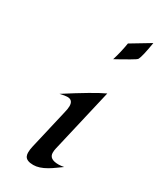

<svg xmlns="http://www.w3.org/2000/svg" viewBox="-211 -895 804 971"><g transform="rotate(30 190.5 -410.0)"><path d="M380.9 -828.6Q366.7 -742.2 356 -722.7Q353 -716.8 322.5 -699.5Q292 -682.1 280.3 -675.3Q254.4 -660.6 245.6 -656.2Q261.7 -707.5 270.5 -762.2ZM173.3 -339.8Q173.3 -375.5 141.6 -375.5Q127 -375.5 98.1 -368.7Q245.1 -462.9 306.6 -491.2L226.6 -146.5Q223.6 -133.8 220.5 -120.6Q217.3 -107.4 217.3 -94.2Q217.3 -56.6 272 -56.6Q285.6 -56.6 303.7 -60.1Q288.1 -49.3 271.5 -37.1Q254.9 -24.9 237.3 -14.6Q196.3 9.3 162.6 9.3Q122.6 9.3 112.8 -12.2Q108.9 -21 108.9 -32.2Q108.9 -49.8 113.3 -68.4L167 -299.8Q173.3 -325.2 173.3 -339.8Z"/></g></svg>

Font: Fondamento
Style: Italic
Weight: 400
Italic angle: -12°
Version: Version 1.000